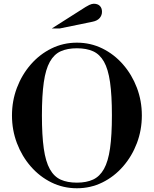

<svg xmlns="http://www.w3.org/2000/svg" viewBox="-20 -994 822 1026"><path d="M391 12Q318 12 255 -19Q192 -50 144.5 -104.5Q97 -159 70.5 -229Q44 -299 44 -377Q44 -455 70.5 -525Q97 -595 144.5 -649.5Q192 -704 255 -735Q318 -766 391 -766Q464 -766 527 -735Q590 -704 637.5 -649.5Q685 -595 711.5 -525Q738 -455 738 -377Q738 -299 711.5 -229Q685 -159 637.5 -104.5Q590 -50 527 -19Q464 12 391 12ZM391 -18Q442 -18 477.5 -34.5Q513 -51 535.5 -91Q558 -131 568 -201Q578 -271 578 -378Q578 -485 568 -555Q558 -625 535.5 -664.5Q513 -704 477.5 -720Q442 -736 391 -736Q340 -736 304.5 -720Q269 -704 246.5 -664Q224 -624 214 -554Q204 -484 204 -377Q204 -270 214 -200Q224 -130 246.5 -90Q269 -50 304.5 -34Q340 -18 391 -18ZM257 -842 408 -938Q443 -961 457 -967.5Q471 -974 481 -974Q502 -974 513.5 -962.5Q525 -951 525 -931Q525 -912 512.5 -897.5Q500 -883 475 -878L300 -842Z"/></svg>

Font: Libre Bodoni
Style: Regular
Weight: 400
Designer: Pablo Impallari, Rodrigo Fuenzalida
Foundry: Impallari Type
Version: Version 2.005;gftools[0.9.23]